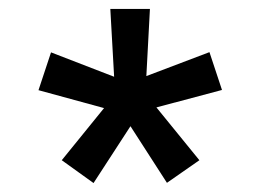

<svg xmlns="http://www.w3.org/2000/svg" viewBox="-20 -720 580 429"><path d="M189 -311 118 -362 212.5 -478.5 66 -518.5 94 -603 235 -548.5 226.5 -700H315L307 -550L448 -603.5L476 -519L329.5 -480L425.5 -362L353 -311.5L271.5 -438Z"/></svg>

Font: Geologica Cursive Light
Style: Regular
Weight: 300
Designer: Sindre Bremnes, Frode Helland
Foundry: Monokrom Skriftforlag AS
Version: Version 1.010;gftools[0.9.28]